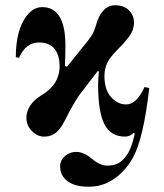

<svg xmlns="http://www.w3.org/2000/svg" viewBox="-20 -506 620 728"><path d="M40 -289 52 -287C69.3 -325.7 94.7 -345 128 -345C154.7 -345 174.3 -336.8 187 -320.5C199.7 -304.2 206 -282.3 206 -255C206 -208.3 182.7 -171.3 136 -144C118 -133.3 104.2 -120.5 94.5 -105.5C84.8 -90.5 80 -75.3 80 -60C80 -40 87 -23 101 -9C115 5 130.3 12 147 12C158.3 12 168.5 10 177.5 6C186.5 2 194.5 -4 201.5 -12C208.5 -20 213.7 -27 217 -33C220.3 -39 224.3 -46.3 229 -55C235 -67.7 243.8 -84.3 255.5 -105C267.2 -125.7 276.7 -140.7 284 -150L351 -237L355 -235C353 -213 352 -195.7 352 -183C352 -115.7 360 -66.3 376 -35C392 -3.7 418 12 454 12C466 12 477 7.3 487 -2L491 0C484.3 32 476 56.7 466 74C455.3 91.3 444 103.7 432 111C420 118.3 405 122 387 122C368.3 122 348.3 113 327 95C307.7 78.3 288.3 70 269 70C252.3 70 238 75.3 226 86C214 96.7 208 109.3 208 124C208 148 217.3 167 236 181C254.7 195 281.3 202 316 202C352 202 384.3 192 413 172C441.7 152 465.3 125.3 484 92C510.7 44 531.3 -44 546 -172L528 -176C508 -132 484.7 -110 458 -110C436.7 -110 417.7 -119.3 401 -138C384.3 -156.7 376 -183.3 376 -218C376 -235.3 379.3 -251.3 386 -266C392.7 -280.7 405.3 -297.3 424 -316C434.7 -326.7 442.7 -335 448 -341C453.3 -347 459.7 -354.7 467 -364C474.3 -373.3 479.7 -382.7 483 -392C486.3 -401.3 488 -410.7 488 -420C488 -438.7 481.7 -454.3 469 -467C456.3 -479.7 438.7 -486 416 -486C398.7 -486 384 -479.3 372 -466C360 -452.7 351.3 -436.3 346 -417C342 -403 338 -391.7 334 -383C330 -374.3 322.7 -363.3 312 -350L234 -253L226 -256C227.3 -276 228 -301.7 228 -333C228 -430.3 198.7 -479 140 -479C112 -479 88.3 -461.8 69 -427.5C49.7 -393.2 40 -347 40 -289Z"/></svg>

Font: Km Standard TT
Style: Bold
Weight: 700
Designer: Alexey Kryukov <alexios@thessalonica.org.ru>
Version: Version 2.0.2